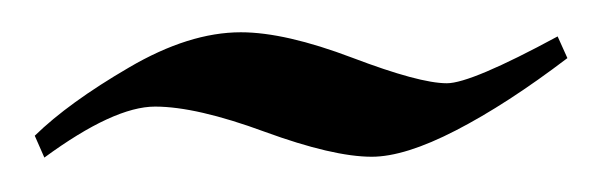

<svg xmlns="http://www.w3.org/2000/svg" viewBox="-20 -270 370 116"><path d="M204.6 -175.3Q181.2 -175.3 139.9 -190.4Q98.6 -205.6 73.7 -205.6Q48.8 -205.6 6.8 -174.8L1 -188Q21.5 -208 57.9 -229.2Q94.2 -250.5 125.5 -250.5Q152.3 -250.5 192.9 -235.1Q233.4 -219.7 250 -219.7Q264.6 -219.7 316.9 -248L322.8 -234.9Q286.1 -207 255.4 -191.2Q224.6 -175.3 204.6 -175.3Z"/></svg>

Font: Eadui
Style: Medium
Weight: 500
Designer: Peter S. Baker
Version: Version 1.1